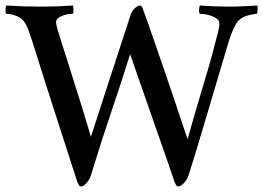

<svg xmlns="http://www.w3.org/2000/svg" viewBox="-26 -670 953 695"><path d="M122 -646Q154 -646 181.5 -647Q209 -648 238 -650Q240 -645 240 -633.5Q240 -622 237 -620Q233 -620 223.5 -619Q214 -618 203.5 -614.5Q193 -611 185 -605Q177 -599 177 -589Q177 -582 182 -564.5Q187 -547 195 -522Q206 -488 220 -443.5Q234 -399 249 -351.5Q264 -304 278 -258.5Q292 -213 303 -175Q312 -202 324 -239Q336 -276 349.5 -318Q363 -360 377.5 -404Q392 -448 405 -488Q418 -528 429 -561.5Q440 -595 447 -617Q452 -631 462.5 -640.5Q473 -650 481 -650Q487 -650 492 -635Q498 -620 509 -588.5Q520 -557 534 -516.5Q548 -476 564 -429.5Q580 -383 596 -336Q612 -289 626.5 -245Q641 -201 653 -166Q664 -206 677 -250.5Q690 -295 703.5 -340Q717 -385 730 -429.5Q743 -474 753 -515Q758 -532 763 -552Q768 -572 768 -586Q768 -596 759 -602.5Q750 -609 738 -613Q726 -617 714.5 -618.5Q703 -620 698 -620Q694 -622 694.5 -634Q695 -646 698 -650Q727 -648 752.5 -647Q778 -646 807 -646Q824 -646 835.5 -646.5Q847 -647 857.5 -647.5Q868 -648 879 -648.5Q890 -649 905 -650Q907 -646 906.5 -634Q906 -622 903 -620Q896 -620 874.5 -615Q853 -610 839 -597Q820 -578 802 -520Q781 -450 763.5 -390.5Q746 -331 729 -274Q712 -217 694.5 -158.5Q677 -100 656 -34Q651 -19 639.5 -7Q628 5 618 5Q614 5 611 -1Q608 -7 606 -11Q596 -41 580 -87Q564 -133 546 -184.5Q528 -236 510 -287.5Q492 -339 477.5 -380.5Q463 -422 454 -448Q445 -474 445 -474Q415 -377 378 -268.5Q341 -160 303 -35Q300 -23 288.5 -9Q277 5 267 5Q262 5 259 -1Q256 -7 254 -11Q216 -129 173.5 -260.5Q131 -392 92 -517Q83 -545 76 -564Q69 -583 57 -597Q52 -603 43.5 -607.5Q35 -612 26 -615Q17 -618 9.5 -619Q2 -620 -3 -620Q-5 -621 -5.5 -625Q-6 -629 -6 -634.5Q-6 -640 -5 -644.5Q-4 -649 -3 -650Q29 -648 59 -647Q89 -646 122 -646Z"/></svg>

Font: Vermiglione Medium
Style: Regular
Weight: 500
Version: Version 1.000